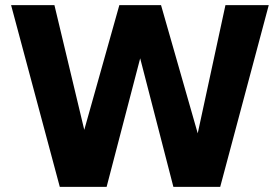

<svg xmlns="http://www.w3.org/2000/svg" viewBox="-20 -731 1091 751"><path d="M23.4 -710.9H192.9L309.6 -223.1L446.8 -710.9H609.9L753.4 -209.5L861.8 -710.9H1031.2L841.3 0H658.2L528.3 -502.9L397 0H213.9Z"/></svg>

Font: Bert Sans Black
Style: Regular
Weight: 900
Designer: Christian Robertson, Adam Twardoch, & Cristiano Sobral
Foundry: Google
Version: Version 12.135;January 10, 2020;FontCreator 12.0.0.2547 64-b